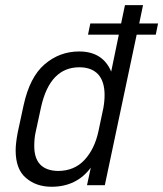

<svg xmlns="http://www.w3.org/2000/svg" viewBox="-20 -710 626 736"><path d="M326.2 -620.1H444.3L459 -690.4H528.3L513.7 -620.1H585.9L577.1 -577.1H503.9L381.8 0H313.5L328.1 -67.4Q273.4 5.9 177.7 5.9Q118.2 5.9 79.1 -28.3Q40 -61.5 40 -133.8Q40 -160.2 47.9 -202.1L70.3 -305.7Q93.8 -414.1 150.4 -462.9Q208 -512.7 283.2 -512.7Q374 -512.7 406.2 -435.5L435.5 -577.1H317.4ZM357.4 -207 376 -294.9Q380.9 -321.3 380.9 -345.7Q380.9 -396.5 357.4 -423.8Q332 -452.1 284.2 -452.1Q171.9 -452.1 137.7 -300.8L117.2 -206.1Q111.3 -181.6 111.3 -150.4Q111.3 -56.6 202.1 -54.7Q264.6 -54.7 303.7 -96.7Q342.8 -138.7 357.4 -207Z"/></svg>

Font: Dinish
Style: Italic
Weight: 400
Italic angle: -12°
Designer: Bert Driehuis
Foundry: Playbeing
Version: Version 3.002; git-62d0f29-release